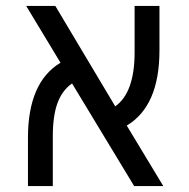

<svg xmlns="http://www.w3.org/2000/svg" viewBox="-20 -629 640 649"><path d="M158.5 -169V0H74.5V-163Q74.5 -351 184.5 -417L68.5 -609H167L369.5 -269.5Q435 -316 435 -452V-609H519V-458.5Q519 -270.5 408.5 -204.5L532 0H433.5L223.5 -347Q190 -323.5 174.2 -280.2Q158.5 -237 158.5 -169Z"/></svg>

Font: JuliaMono Light
Style: Regular
Weight: 300
Monospace: yes
Designer: cormullion
Foundry: corm
Version: Version 0.054; ttfautohint (v1.8.4)